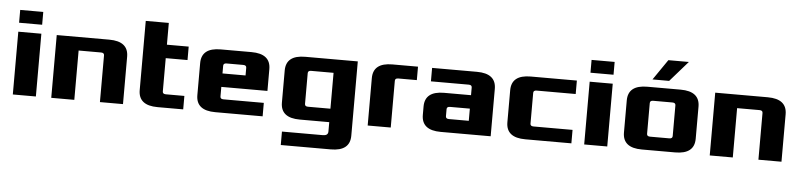

<svg xmlns="http://www.w3.org/2000/svg" viewBox="-50 -997 6220 1493"><g transform="rotate(5 3060.0 -250.0)"><path d="M60 0V-490H240V0ZM60 -560V-660H240V-560Z M360 0V-490H770Q920 -490 920 -370V0H740V-365Q740 -385 715 -385H540V0Z M1040 -120V-660H1220V-490H1390V-385H1220V-125Q1220 -105 1245 -105H1390V0H1190Q1040 0 1040 -120Z M1490 -120V-370Q1490 -490 1640 -490H1880Q2030 -490 2030 -370V-200H1670V-125Q1670 -105 1695 -105H2010V0H1640Q1490 0 1490 -120ZM1670 -305H1850V-365Q1850 -385 1825 -385H1695Q1670 -385 1670 -365Z M2150 -120V-370Q2150 -490 2300 -490H2710V90Q2710 210 2560 210H2170V105H2490Q2530 105 2530 73V0H2300Q2150 0 2150 -120ZM2330 -125Q2330 -105 2355 -105H2530V-385H2355Q2330 -385 2330 -365Z M2830 0V-370Q2830 -490 2980 -490H3180V-385H3035Q3010 -385 3010 -365V0Z M3250 -120V-185Q3250 -305 3400 -305H3610V-365Q3610 -385 3585 -385H3290V-490H3640Q3790 -490 3790 -370V0H3400Q3250 0 3250 -120ZM3430 -125Q3430 -105 3455 -105H3610V-200H3455Q3430 -200 3430 -180Z M3910 -120V-370Q3910 -490 4060 -490H4420V-385H4115Q4090 -385 4090 -365V-125Q4090 -105 4115 -105H4420V0H4060Q3910 0 3910 -120Z M4520 0V-490H4700V0ZM4520 -560V-660H4700V-560Z M4820 -120V-370Q4820 -490 4970 -490H5230Q5380 -490 5380 -370V-120Q5380 0 5230 0H4970Q4820 0 4820 -120ZM5000 -125Q5000 -105 5025 -105H5175Q5200 -105 5200 -125V-365Q5200 -385 5175 -385H5025Q5000 -385 5000 -365ZM5005 -550 5115 -710H5275L5135 -550Z M5500 0V-490H5910Q6060 -490 6060 -370V0H5880V-365Q5880 -385 5855 -385H5680V0Z"/></g></svg>

Font: Xolonium
Style: Bold
Weight: 700
Designer: Severin Meyer
Version: Version 4.2